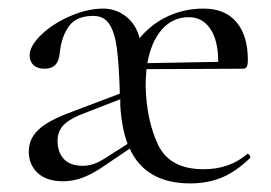

<svg xmlns="http://www.w3.org/2000/svg" viewBox="-20 -415 632 447"><path d="M556 -57Q559 -57 561.5 -53Q564 -49 562 -47Q529 -15 496 -1.5Q463 12 423 12Q319 12 282 -69L214 -23Q189 -7 168.5 0Q148 7 127 7Q88 7 67.5 -12.5Q47 -32 47 -62Q47 -92 70 -113.5Q93 -135 148 -155L259 -197Q257 -266 252 -303Q247 -340 234.5 -359Q222 -378 197 -378Q158 -378 140.5 -354Q123 -330 119 -291Q116 -255 84 -255Q67 -255 58 -263.5Q49 -272 49 -286Q49 -308 76 -334Q103 -360 143.5 -377.5Q184 -395 220 -395Q250 -395 273.5 -376.5Q297 -358 305 -326Q332 -359 370.5 -377Q409 -395 454 -395Q504 -395 530.5 -363.5Q557 -332 557 -276Q557 -264 554.5 -259.5Q552 -255 545 -255L321 -254Q319 -230 319 -215Q321 -135 348 -78Q375 -21 454 -21Q514 -21 555 -56ZM323 -268 488 -271Q488 -321 469.5 -348Q451 -375 420 -375Q382 -375 357 -346.5Q332 -318 323 -268ZM277 -80Q263 -118 260 -170V-184L165 -147Q137 -135 125.5 -121Q114 -107 114 -87Q114 -61 128.5 -45Q143 -29 173 -29Q197 -29 222 -45Z"/></svg>

Font: Cormorant Garamond
Style: Regular
Weight: 400
Designer: Christian Thalmann (Catharsis Fonts)
Version: Version 3.000